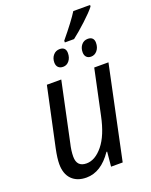

<svg xmlns="http://www.w3.org/2000/svg" viewBox="-160 -946 816 1040"><g transform="rotate(-20 248.0 -426.0)"><path d="M40 -109Q40 -142 51 -195L124 -536H207L135 -196Q125 -155 125 -121Q125 -62 181 -62Q231 -62 275.5 -116.5Q320 -171 342 -277L397 -536H479L366 0H299L307 -84H303Q239 10 155 10Q101 10 70.5 -21Q40 -52 40 -109ZM294 -728Q366 -815 395 -862H492L491 -853Q471 -827 426 -785.5Q381 -744 347 -718H294ZM203 -635Q203 -660 217.5 -677Q232 -694 255 -694Q272 -694 281 -685Q290 -676 290 -659Q290 -632 276 -614.5Q262 -597 241 -597Q223 -597 213 -607Q203 -617 203 -635ZM366 -635Q366 -660 380 -677Q394 -694 417 -694Q434 -694 443 -685Q452 -676 452 -659Q452 -632 437.5 -614.5Q423 -597 402 -597Q385 -597 375.5 -607Q366 -617 366 -635Z"/></g></svg>

Font: Noto Sans UI Narrow
Style: Italic
Weight: 400
Width: 4
Italic angle: -12°
Designer: Monotype Design Team
Foundry: Monotype Imaging Inc.
Version: Version 1.001